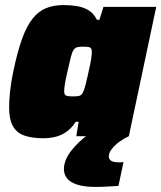

<svg xmlns="http://www.w3.org/2000/svg" viewBox="-20 -537 636 757"><path d="M151 8Q106 8 76 -2.5Q46 -13 31 -39.5Q16 -66 16 -113Q16 -140 19.5 -175Q23 -210 32 -253Q48 -331 66.5 -382.5Q85 -434 108.5 -463.5Q132 -493 162 -505Q192 -517 230 -517Q258 -517 283 -513Q308 -509 328.5 -497Q349 -485 362 -459H372L388 -510H596L488 0H281L290 -57H279Q261 -30 240 -16Q219 -2 196.5 3Q174 8 151 8ZM268 -157Q282 -157 290 -158.5Q298 -160 302.5 -165.5Q307 -171 311 -182Q314 -190 318 -205.5Q322 -221 326 -239.5Q330 -258 334 -276Q338 -294 340 -309Q342 -324 342 -331Q342 -346 335.5 -349.5Q329 -353 309 -353Q294 -353 285 -351Q276 -349 270 -340Q264 -331 259 -311Q254 -291 246 -255Q239 -225 236 -206.5Q233 -188 233 -177Q233 -168 236.5 -163.5Q240 -159 248 -158Q256 -157 268 -157ZM359 200Q311 200 283 190.5Q255 181 243.5 165Q232 149 232 130Q232 95 260 58.5Q288 22 332 -10L488 0Q470 8 452 21Q434 34 421.5 49.5Q409 65 409 80Q409 90 417.5 96.5Q426 103 450 103Q452 103 456 103Q460 103 467 102L447 196Q430 197 404.5 198.5Q379 200 359 200Z"/></svg>

Font: Saira Thin Black
Style: Italic
Weight: 900
Italic angle: -12°
Version: Version 1.101